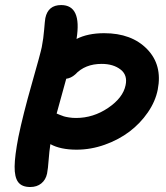

<svg xmlns="http://www.w3.org/2000/svg" viewBox="-20 -731 659 763"><path d="M100.1 12.2Q66.9 12.2 52.2 -7.3Q37.6 -26.9 38.1 -69.3Q38.6 -111.8 53.2 -187Q71.3 -274.9 106.2 -397.2Q141.1 -519.5 146 -543.9Q152.8 -579.1 155.5 -613.5Q158.2 -647.9 160.2 -659.2Q170.9 -710.9 223.1 -710.9Q305.7 -710.9 284.2 -576.2Q329.1 -599.1 394 -599.1Q502.9 -599.1 564.5 -535.9Q626 -472.7 606.9 -375Q597.7 -328.1 567.6 -284.4Q537.6 -240.7 494.9 -208.3Q452.1 -175.8 396.7 -156Q341.3 -136.2 284.2 -136.2Q220.2 -136.2 180.2 -158.2Q175.8 -129.4 173.3 -95.2Q170.9 -61 167 -41Q161.6 -16.1 144 -2Q126.5 12.2 100.1 12.2ZM278.8 -435.1Q262.2 -420.4 243.2 -418Q209.5 -296.9 205.1 -279.8Q207.5 -278.8 217.5 -274.7Q227.5 -270.5 233.9 -268.6Q240.2 -266.6 253.7 -264.4Q267.1 -262.2 282.2 -262.2Q350.6 -262.2 409.7 -302.2Q468.8 -342.3 479 -392.1Q487.8 -432.6 459 -454.8Q430.2 -477.1 383.8 -477.1Q317.9 -477.1 278.8 -435.1Z"/></svg>

Font: Shantell Sans Irregular
Style: Italic
Weight: 600
Italic angle: -11.31°
Designer: Stephen Nixon, Anya Danilova, Shantell Martin
Foundry: Arrow Type
Version: Version 1.006;[9816181b4]